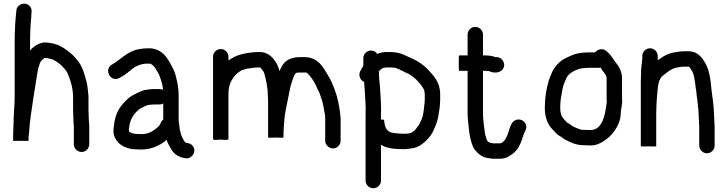

<svg xmlns="http://www.w3.org/2000/svg" viewBox="-20 -772 3873 1022"><path d="M371 -129C371 -119.7 371.7 -111 373 -103V-4C373 18.2 392.5 37 414.5 37C436.6 37 455 18.2 455 -4V-90C456.2 -102 453 -115.8 453 -129C453 -142 451 -172.4 451 -186V-255C451 -262.3 450.3 -270.3 449 -279C447.2 -301.2 445.3 -319.6 440 -339C430 -378.9 416 -424.8 392 -451C382.3 -463.5 370 -477.4 358 -487C329 -511.9 295.9 -535.4 250 -543L234 -545C200.9 -551.3 168.3 -531.2 150 -514C146.7 -510 143.3 -506.3 140 -503V-552C140 -584 141.6 -612.3 143 -642C144.2 -665.5 147 -676.2 147 -697L148 -709C149.3 -720.3 146.2 -730.3 138.5 -739C115 -765.6 69.1 -750.4 67 -715L66 -703C64.2 -681 62.2 -671.6 61 -646C59.5 -616.3 58 -583.9 58 -551V-256C58 -207.3 52 -156.4 52 -112C51.3 -106.7 51 -98.7 51 -88C50.3 -77.3 50 -68 50 -60V-22H132V-41C132 -45.7 132.7 -52 134 -60C138.4 -125.4 148.4 -190.3 158 -253C166.9 -303.7 173 -352.1 181 -396C182.7 -411.6 189.7 -423.7 193 -438C196.3 -444.5 210.8 -464 222 -464C227.3 -463.3 232.7 -462.3 238 -461C241.3 -461 245.3 -460 250 -458C262.3 -455.3 267.6 -452.7 277 -446C291.8 -436.8 305.2 -426.9 316 -414L330 -398C332.7 -394.7 335.3 -390.7 338 -386C354.4 -349.1 369 -303.8 369 -253V-186C369 -171.8 371 -143.2 371 -129Z M615 -357C639.2 -369.1 654.7 -381.4 675 -398C694.8 -415.6 719.7 -429.3 753 -433H779C793.8 -428.1 802.8 -415.1 811 -402C817.9 -389.4 825.2 -380.4 830 -366C837.5 -343.4 847 -321.7 847 -294C841.7 -296.7 836 -298 830 -298H802C785 -298 760.6 -295.1 747 -292C728.1 -287 715.7 -278.4 698 -271C684.7 -265 672.7 -257.3 662 -248L640 -226C611 -194.4 593.8 -162.5 587 -108C582.1 -74.9 582.3 -57 594 -35C611 -0.9 653.8 23 705 23C715 23.7 725 24 735 24C758.9 22.7 781.3 18.7 800 12C825.3 1.1 848.9 -9.9 867 -28C872.4 -8.1 882.4 4.8 891 22C907.3 49.9 932.6 65.5 971 71C1003.6 72.9 1029.7 31.5 1004.5 3C994.6 -8.1 985.4 -9.6 971 -12L968 -13H967C961.7 -18.3 957.6 -27.7 954 -33C945.4 -47.3 941.3 -63.8 937 -83L935 -101C933.8 -113.3 931 -122 931 -136V-262C931 -303.3 924 -334.2 916 -366C908.8 -397.4 894.2 -419.7 881 -444C860.4 -480 828.8 -515 774 -515C752.9 -515 736.4 -513.7 718 -510C657.1 -498.6 623.2 -455.4 577 -429C531 -404.4 566.7 -331.2 615 -357ZM849 -221V-136C843.7 -132 839.7 -127 837 -121L832 -110C830.7 -107.3 828.7 -104.3 826 -101C803 -80.5 776.8 -58 734 -58C725.3 -58 717 -58.3 709 -59C693.9 -59 677 -63 669 -71L667 -72C666.3 -72.7 666 -73.7 666 -75V-78C666 -79.3 666.2 -81.8 666.5 -85.5C671.2 -137 688.8 -161.7 718 -188C726.8 -196.8 747.1 -203.6 757 -209L767 -213C774.4 -214.2 793.9 -216 802 -216H830C836.7 -216 843 -217.7 849 -221Z M1155 -511C1132.5 -511 1114 -492.5 1114 -470V-31C1114 -27 1127.7 -26.3 1155 -29C1182.3 -26.3 1196 -27 1196 -31V-273C1196 -301.5 1202.2 -327.1 1214 -346C1224.8 -364 1235.7 -379 1254 -390L1266 -398C1278.1 -401 1292.6 -408 1308 -408C1320.2 -410.2 1325.7 -412 1338 -412C1342 -412.7 1346 -413 1350 -413H1363C1366.1 -413 1369.4 -408.3 1372 -405C1383.2 -391.3 1382.8 -392.5 1388 -377C1397.4 -342.4 1406 -300.6 1406 -257C1406.7 -250.3 1407 -242.3 1407 -233V-41C1407 -38.3 1420.7 -38 1448 -40C1475.3 -38 1489 -38.3 1489 -41V-51C1489 -81.4 1492 -108.6 1494 -138C1496.3 -170.7 1506.1 -211.3 1512 -241C1517.9 -266.1 1523.5 -308.4 1532 -331C1538.6 -349.3 1543.5 -371.5 1556 -384L1568 -386H1613V-385C1633.2 -367.7 1650.4 -340.2 1663 -315C1669 -297 1677.7 -287.6 1684 -267C1691.2 -245.5 1695.4 -236.8 1700 -214L1704 -192C1707.3 -173.9 1711 -161.7 1711 -142V-23C1711 -0.8 1730.5 18 1752.5 18C1774.6 18 1793 -0.8 1793 -23V-145C1788.3 -201.5 1777.9 -249.4 1762 -294L1752 -319C1747.2 -331 1741.7 -341.1 1737 -352C1704.8 -403.5 1681.7 -468 1599 -468H1580C1530.2 -468 1501.5 -453.4 1482 -423L1471 -401C1470.3 -399 1469.3 -396.7 1468 -394C1456.4 -440.3 1420.4 -495 1364 -495H1350C1331 -495 1315.3 -491.9 1298 -490C1260.9 -483.8 1234.4 -475.6 1208 -458L1196 -450V-470C1196 -492.5 1177.5 -511 1155 -511Z M1967 230C1989.5 230 2008 211.5 2008 189V-1C2008.7 -1 2009.3 -0.7 2010 0C2040.6 18 2080.5 22 2128 22C2137.3 22 2146.7 21.3 2156 20L2182 16C2194 13.3 2204.3 9.3 2213 4C2241.5 -13.1 2273.2 -43.8 2287 -77C2301.4 -105.8 2313.1 -138.7 2317 -178L2320 -197C2321.3 -211.4 2323 -224.9 2323 -240V-270C2323 -334.8 2287.7 -369.8 2255 -405C2233.7 -426.3 2208 -444.7 2181 -457C2143.3 -473.2 2112.6 -495 2059 -495H2038C2020.2 -495 2001.4 -491.7 1988 -485C1980 -497 1969 -503 1955 -503C1932.5 -503 1914 -484.5 1914 -462V-421C1909.3 -414.3 1905.3 -407.7 1902 -401L1897 -392C1886 -368.4 1899.7 -344.6 1916 -337C1916.7 -336.3 1917.3 -336 1918 -336C1919.3 -324.7 1920.3 -313 1921 -301C1922.9 -255.8 1928.3 -211.4 1926 -166V189C1926 211.5 1944.5 230 1967 230ZM2025 -411C2029.7 -412.3 2034 -413 2038 -413H2059C2064.3 -413 2070 -412.7 2076 -412C2079.3 -412 2083 -411.3 2087 -410C2107.4 -403.2 2128.8 -390.1 2147 -382C2151.7 -380.7 2156 -378.7 2160 -376C2170.9 -368.7 2186.4 -357.6 2197 -347L2217 -325C2223 -317.7 2226.7 -312.3 2228 -309C2233.7 -301.8 2240 -291.2 2240 -280C2240.7 -276.7 2241 -273.3 2241 -270V-240C2241 -229.7 2239.2 -217.4 2238 -208L2236 -189C2233.6 -167.8 2229.3 -143.4 2220 -128C2213.9 -115.8 2213.2 -109.5 2203 -98C2191 -80.7 2186.3 -76.2 2171 -66C2160.2 -60.6 2142.4 -60 2128 -60C2115.5 -60 2096.3 -61.5 2086 -63L2070 -65C2043 -69.5 2032.1 -87.5 2027 -113L2025 -127C2024.3 -129.7 2024 -132 2024 -134C2024 -134.7 2018.7 -135.3 2008 -136V-164C2010.1 -211.8 2005 -257.3 2003 -305C2000.7 -333.6 1997 -359 1997 -387C1996.3 -389 1996 -390.7 1996 -392C2002.7 -398.7 2014.3 -411 2025 -411Z M2469 -588V-477H2425C2422.3 -477 2421.3 -463.3 2422 -436C2421.3 -408.7 2422.3 -395 2425 -395H2469V-167C2469 -138.5 2473.8 -110 2476 -84C2479.6 -48.3 2487 -14.9 2499 12C2506.9 28.9 2528.8 49.3 2545 59C2561.3 68.5 2583.1 70.7 2606 73H2640C2663.9 73 2680.4 66.6 2695 56C2709.9 47.9 2724.3 34.3 2734 21C2741.1 11.6 2745.8 -1.1 2752 -12C2760.7 -31.6 2765.5 -57.6 2776 -76C2794.3 -110.3 2761.8 -144.5 2728 -134C2693.7 -123.3 2693.1 -77.3 2678 -47C2672.3 -37.1 2669.9 -26.6 2661 -20C2656.3 -15.3 2648.6 -9 2640 -9H2607C2604.3 -9.7 2601.7 -10 2599 -10C2587.1 -12 2581.5 -14.5 2573 -23C2569.2 -32.5 2564.9 -48.3 2562 -58L2560 -72C2556.7 -101.7 2551 -133.8 2551 -167V-395H2564C2567.3 -395 2572.7 -394.7 2580 -394C2581.3 -394 2582.7 -393.7 2584 -393C2608.4 -382.1 2637.6 -383.2 2653.5 -400.5C2678.1 -427.3 2654.9 -470.1 2620 -468H2617C2603.3 -473.9 2582.6 -477 2564 -477H2551V-588C2551 -610.2 2531.5 -629 2509.5 -629C2487.4 -629 2469 -610.2 2469 -588Z M3177 -412C3181.4 -403.2 3187.5 -395 3195 -386C3201.6 -376.8 3209 -369.4 3209 -355V-243C3209 -238.3 3209.3 -233.3 3210 -228C3210 -225.3 3209.3 -221.3 3208 -216C3200.6 -160.6 3186.7 -80 3124 -80H3110C3105.3 -80 3098.7 -80.3 3090 -81H3077C3067.7 -82.9 3063 -84.5 3053 -89C3038.5 -94.8 3027.6 -98.4 3018 -108C3012 -112 3005.3 -116 2998 -120C2992.3 -125.7 2987.4 -132.6 2981 -139C2967.3 -152.7 2962 -171.1 2962 -199C2962 -237.1 2967.9 -264.2 2974 -297C2979.1 -321 2986.3 -337.4 2995 -357C3007.5 -382 3036.3 -396.4 3065 -406L3075 -408C3083.3 -409 3100.9 -411 3110 -411H3169C3171.7 -411 3174.3 -411.3 3177 -412ZM3147 -493H3110C3084.6 -493 3060.1 -489 3040 -484L3015 -474C3005.7 -470 2996.7 -465.7 2988 -461C2958.7 -446.4 2934.1 -419.3 2920 -391C2915.3 -376.9 2906.6 -360.9 2902 -346C2888.8 -303 2880 -253.5 2880 -199C2880 -144.8 2895.8 -108.2 2923 -81C2934.8 -69.2 2944.5 -56.3 2959 -48C2968.6 -44.1 2976.1 -35.9 2984 -31C3014.7 -15.6 3042.7 1 3089 1C3098.3 1.7 3105.3 2 3110 2H3124C3152.7 2 3171.1 -7 3191.5 -19.5C3213.9 -33.2 3235 -52.8 3250 -74C3266.7 -99.1 3284 -129.7 3284 -168.5C3284 -184.1 3292 -216.5 3292 -233C3291.3 -236.3 3291 -239.7 3291 -243V-355C3291 -391.5 3275.3 -417.8 3258 -439C3254 -443 3251 -447 3249 -451C3238.1 -467.3 3232.1 -478 3217 -492L3208 -500C3200 -507.3 3190.2 -510.7 3178.5 -510C3164.2 -509.2 3156 -502 3147 -493Z M3399 -474V-463C3399 -457.7 3398.7 -453.3 3398 -450C3395 -425.9 3392 -407.1 3392 -376C3391.3 -362 3391 -348 3391 -334V6C3391 8 3404.7 8.3 3432 7C3459.3 8.3 3473 8 3473 6V-163C3473 -188.1 3474.6 -221.4 3476 -244C3482.3 -294.5 3477.8 -343 3507 -368C3528 -384.3 3551 -406 3581 -412L3603 -416C3607 -416.7 3610.7 -417 3614 -417H3646C3646.7 -417 3647.3 -416.7 3648 -416H3649C3660.3 -402.4 3672.2 -382.5 3675 -360C3679.1 -341.4 3681 -324.5 3683 -305C3687.8 -288.3 3687.2 -263.2 3691 -246L3693 -228C3695.7 -203.5 3699 -178.1 3699 -152C3699.7 -146.7 3700 -141 3700 -135C3700 -123.4 3702 -107.7 3702 -96V3C3702 24.6 3721 44 3743 44C3765 44 3784 24.6 3784 3V-96C3784 -107.9 3782 -123.5 3782 -135C3782 -142.3 3781.7 -149.3 3781 -156C3781 -162.7 3780.7 -169 3780 -175C3780 -181 3779.7 -187.7 3779 -195L3777 -217C3774.7 -244.8 3769.5 -268.1 3767 -296C3762.1 -354.8 3754.1 -409.6 3727 -448C3710.5 -473.7 3686.9 -499 3647 -499H3615C3599.2 -499 3583.6 -494.6 3569 -493C3548.5 -490.3 3542 -486.1 3525 -479C3507.8 -470.4 3496.3 -461.7 3481 -451V-474C3481 -496.5 3462.5 -515 3440 -515C3417.5 -515 3399 -496.5 3399 -474Z"/></svg>

Font: HoneyBee
Style: Bd
Weight: 700
Foundry: Cannot Into Space Fonts
Version: Version 0.89